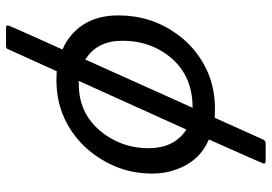

<svg xmlns="http://www.w3.org/2000/svg" viewBox="-152 -571 900 636"><g transform="rotate(90 298.0 -253.0)"><path d="M259 -64Q366 -64 428 -154Q471 -217 471 -295Q471 -377 413 -418L409 -420L248 -64ZM177 -85 337 -441Q220 -441 158 -352Q115 -290 115 -209Q115 -126 174 -88Q175 -86 177 -85ZM132 177H72Q64 177 64 171Q64 167 144 -10Q130 -16 117 -24Q31 -80 31 -195Q31 -303 92 -388Q134 -447 198 -481Q262 -515 339 -515Q355 -515 370 -514L442 -674Q446 -683 455 -683H514Q522 -683 522 -677Q522 -674 442 -495Q514 -464 541 -388Q555 -351 555 -307Q555 -203 494 -118Q451 -58 387.5 -24Q324 10 246 10Q230 10 216 9L144 168Q142 177 132 177Z"/></g></svg>

Font: YamahaIndonesia935. App
Style: Italic
Weight: 400
Italic angle: -10°
Designer: Dalton Maag Ltd
Foundry: Dalton Maag Ltd
Version: Version 1.002; January 01, 2024; Regular/Italic